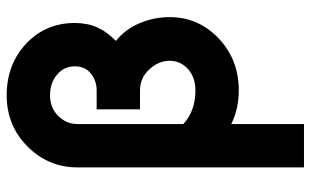

<svg xmlns="http://www.w3.org/2000/svg" viewBox="-202 -550 952 589"><g transform="rotate(-90 274.5 -256.0)"><path d="M276 -712Q183 -712 119 -648Q55 -584 55 -495V200H188V-23Q235 0 291 0Q386 0 451 -62Q516 -124 516 -212Q516 -241 509.5 -267.5Q503 -294 491 -318Q472 -354 443 -377Q456 -390 466 -403Q476 -416 483 -431Q491 -448 494.5 -466Q498 -484 498 -503Q498 -592 435 -652Q371 -712 276 -712ZM188 -170V-495Q188 -529 213 -554Q238 -579 276 -579Q315 -579 340 -557Q365 -536 365 -503Q365 -471 343 -454Q321 -436 291 -436H233V-303H291Q330 -303 356 -274Q382 -246 382 -212Q382 -179 357 -156Q331 -133 291 -133Q228 -133 188 -170Z"/></g></svg>

Font: Unageo
Style: Bold
Weight: 700
Designer: Richard Sepsi
Foundry: Richard Sepsi
Version: Version 2.000